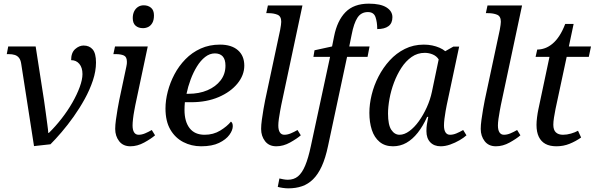

<svg xmlns="http://www.w3.org/2000/svg" viewBox="-20 -790 3252 1050"><path d="M96 -441Q93 -462 84 -473.5Q75 -485 61 -489.5Q47 -494 27 -494H17L25 -536H175L221 -240Q226 -207 230.5 -172Q235 -137 239 -108.5Q243 -80 244 -63H247Q283 -98 316.5 -141Q350 -184 375.5 -228.5Q401 -273 416 -314Q431 -355 431 -385Q431 -420 414 -440.5Q397 -461 369 -461Q369 -502 391 -521.5Q413 -541 437 -541Q469 -541 487 -519.5Q505 -498 505 -448Q505 -401 488 -350Q471 -299 443.5 -249Q416 -199 383 -152.5Q350 -106 316.5 -67Q283 -28 256 -1L166 9Z M693 10Q653 10 631.5 -18Q610 -46 610 -85Q610 -106 614 -135Q618 -164 623 -193.5Q628 -223 632 -242L671 -426Q673 -434 673.5 -440.5Q674 -447 674 -452Q674 -479 657.5 -486.5Q641 -494 613 -494H600L609 -536H788L720 -215Q718 -204 714 -183Q710 -162 707.5 -140Q705 -118 705 -104Q705 -79 713.5 -66Q722 -53 738 -53Q755 -53 773 -60.5Q791 -68 810 -79L828 -50Q806 -31 768.5 -10.5Q731 10 693 10ZM762 -636Q737 -636 721.5 -649.5Q706 -663 706 -691Q706 -712 713.5 -727.5Q721 -743 734.5 -752Q748 -761 766 -761Q790 -761 806 -747.5Q822 -734 822 -706Q822 -680 813 -664.5Q804 -649 790.5 -642.5Q777 -636 762 -636Z M1080 10Q1027 10 982.5 -13Q938 -36 911.5 -81.5Q885 -127 885 -197Q885 -241 897.5 -289.5Q910 -338 934 -383.5Q958 -429 994 -466Q1030 -503 1077.5 -524.5Q1125 -546 1183 -546Q1246 -546 1281 -515.5Q1316 -485 1316 -431Q1316 -379 1278.5 -333Q1241 -287 1175.5 -259Q1110 -231 1026 -231H991Q990 -220 989.5 -209.5Q989 -199 989 -189Q989 -125 1017 -89Q1045 -53 1099 -53Q1147 -53 1184.5 -76Q1222 -99 1243 -125Q1253 -118 1253 -100Q1253 -78 1234.5 -52.5Q1216 -27 1178 -8.5Q1140 10 1080 10ZM1010 -277Q1069 -277 1114.5 -296.5Q1160 -316 1186.5 -350.5Q1213 -385 1213 -431Q1213 -465 1198 -481.5Q1183 -498 1155 -498Q1127 -498 1102 -478.5Q1077 -459 1057 -426.5Q1037 -394 1022.5 -355Q1008 -316 1000 -277Z M1491 10Q1451 10 1429.5 -18Q1408 -46 1408 -85Q1408 -106 1412 -135Q1416 -164 1421 -193.5Q1426 -223 1430 -242L1512 -626Q1515 -640 1516.5 -653.5Q1518 -667 1518 -671Q1518 -701 1497.5 -709.5Q1477 -718 1448 -718H1436L1445 -760H1634L1518 -215Q1516 -204 1512 -183Q1508 -162 1505 -140Q1502 -118 1502 -104Q1502 -79 1510.5 -66Q1519 -53 1535 -53Q1552 -53 1570 -60.5Q1588 -68 1607 -79L1625 -50Q1603 -31 1566 -10.5Q1529 10 1491 10Z M1557 240Q1542 240 1525.5 237.5Q1509 235 1499 232L1508 186Q1516 188 1529.5 190.5Q1543 193 1554 193Q1587 193 1609.5 174.5Q1632 156 1649 115.5Q1666 75 1680 9L1785 -479H1694L1700 -515L1796 -536L1807 -591Q1824 -677 1869.5 -723.5Q1915 -770 1997 -770Q2061 -770 2093.5 -749.5Q2126 -729 2126 -696Q2126 -663 2104.5 -647Q2083 -631 2043 -631Q2043 -669 2033.5 -696.5Q2024 -724 1992 -724Q1955 -724 1935 -693.5Q1915 -663 1903 -600L1890 -536H2001L1990 -479H1878L1774 8Q1760 75 1739.5 119.5Q1719 164 1692 190.5Q1665 217 1631.5 228.5Q1598 240 1557 240Z M2129 10Q2085 10 2056 -14Q2027 -38 2013.5 -79.5Q2000 -121 2000 -173Q2000 -220 2012.5 -271.5Q2025 -323 2050 -371.5Q2075 -420 2111 -459.5Q2147 -499 2194 -522.5Q2241 -546 2298 -546Q2322 -546 2343.5 -541.5Q2365 -537 2383.5 -529Q2402 -521 2415 -510L2459 -535H2491L2423 -215Q2421 -204 2417 -183Q2413 -162 2410.5 -140Q2408 -118 2408 -104Q2408 -79 2416.5 -66Q2425 -53 2441 -53Q2458 -53 2476 -60.5Q2494 -68 2513 -79L2531 -50Q2517 -37 2493 -23Q2469 -9 2442 0.5Q2415 10 2390 10Q2354 10 2333 -12Q2312 -34 2312 -73Q2312 -93 2314.5 -109.5Q2317 -126 2322 -151H2316Q2293 -100 2264.5 -64Q2236 -28 2202.5 -9Q2169 10 2129 10ZM2165 -53Q2191 -53 2218.5 -73Q2246 -93 2270.5 -127Q2295 -161 2314 -203Q2333 -245 2342 -288L2379 -465Q2368 -483 2347 -492Q2326 -501 2303 -501Q2263 -501 2231 -478.5Q2199 -456 2175 -419Q2151 -382 2134.5 -338Q2118 -294 2110 -249.5Q2102 -205 2102 -169Q2102 -107 2120 -80Q2138 -53 2165 -53Z M2692 10Q2652 10 2630.5 -18Q2609 -46 2609 -85Q2609 -106 2613 -135Q2617 -164 2622 -193.5Q2627 -223 2631 -242L2713 -626Q2716 -640 2717.5 -653.5Q2719 -667 2719 -671Q2719 -701 2698.5 -709.5Q2678 -718 2649 -718H2637L2646 -760H2835L2719 -215Q2717 -204 2713 -183Q2709 -162 2706 -140Q2703 -118 2703 -104Q2703 -79 2711.5 -66Q2720 -53 2736 -53Q2753 -53 2771 -60.5Q2789 -68 2808 -79L2826 -50Q2804 -31 2767 -10.5Q2730 10 2692 10Z M3023 10Q2987 10 2963 -3Q2939 -16 2926.5 -42Q2914 -68 2914 -107Q2914 -125 2917 -148.5Q2920 -172 2924 -191L2985 -479H2909L2918 -519Q2939 -519 2960 -526.5Q2981 -534 3001 -550.5Q3021 -567 3038.5 -593.5Q3056 -620 3071 -659H3117L3091 -536H3212L3200 -479H3079L3018 -194Q3013 -169 3009.5 -146.5Q3006 -124 3006 -108Q3006 -79 3020 -66Q3034 -53 3059 -53Q3080 -53 3102.5 -59.5Q3125 -66 3141 -75L3158 -38Q3128 -17 3094.5 -3.5Q3061 10 3023 10Z"/></svg>

Font: Noto Serif
Style: Italic
Weight: 400
Italic angle: -12°
Designer: Monotype Design Team
Foundry: Monotype Imaging Inc.
Version: Version 2.013